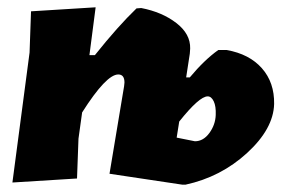

<svg xmlns="http://www.w3.org/2000/svg" viewBox="-20 -496 776 526"><path d="M14 4 61 -352 65 -465 242 -476 225 -345H240Q303 -424 354 -473L367 -474Q424 -463 463 -433Q502 -403 501 -363L500 -349L490 -284H500Q540 -332 578 -359H601Q663 -348 697.5 -309Q732 -270 731 -211Q729 -143 657 -77Q585 -11 488 10H480L280 -20L320 -260L321 -270Q321 -292 304 -292Q271 -292 205 -188L195 -116L191 -7ZM549 -232Q526 -232 471 -163L464 -119L514 -109Q537 -109 553.5 -131.5Q570 -154 571 -181Q572 -205 565.5 -218.5Q559 -232 549 -232Z"/></svg>

Font: Alegreya Sans SC Black
Style: Italic
Weight: 900
Italic angle: -7°
Designer: Juan Pablo del Peral
Foundry: Huerta Tipografica
Version: Version 2.007